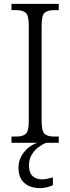

<svg xmlns="http://www.w3.org/2000/svg" viewBox="-20 -734 362 987"><path d="M39 0V-32H63Q96 -32 112 -45.5Q128 -59 128 -110V-603Q128 -655 112 -668.5Q96 -682 63 -682H39V-714H282V-682H259Q225 -682 209.5 -668.5Q194 -655 194 -603V-111Q194 -59 209.5 -45.5Q225 -32 259 -32H282V0ZM187 233Q135 233 105 206.5Q75 180 75 127Q75 96 89.5 69.5Q104 43 126.5 25Q149 7 173 0H218Q199 7 178.5 22Q158 37 143.5 60.5Q129 84 129 116Q129 155 148 171.5Q167 188 194 188Q208 188 221 185.5Q234 183 252 178V218Q237 225 219.5 229Q202 233 187 233Z"/></svg>

Font: Noto Serif Tamil SemiCondensed Light
Style: Regular
Weight: 300
Width: 4
Designer: Indian Type Foundry, Tom Grace, and the Monotype Design Team
Foundry: Monotype Imaging Inc.
Version: Version 2.004; ttfautohint (v1.8.4.7-5d5b)